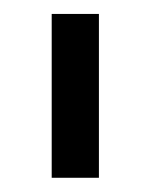

<svg xmlns="http://www.w3.org/2000/svg" viewBox="-20 -710 212 270"><path d="M52.7 -690.4H119.1V-460H52.7Z"/></svg>

Font: Dinish
Style: Regular
Weight: 400
Designer: Bert Driehuis
Foundry: Playbeing
Version: Version 3.006; git-39231f3c-release